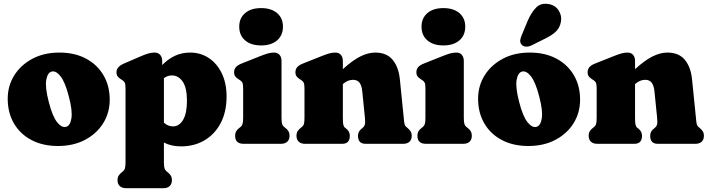

<svg xmlns="http://www.w3.org/2000/svg" viewBox="-20 -755 3722 1008"><path d="M292 -479Q372 -479 431.2 -447.5Q490.5 -416 523.2 -360.2Q556 -304.5 556 -231.5Q556 -163.5 522 -108.5Q488 -53.5 426.8 -21Q365.5 11.5 284.5 11.5Q204.5 11.5 145.2 -19.8Q86 -51 53.2 -107Q20.5 -163 20.5 -237Q20.5 -304 54.5 -358.8Q88.5 -413.5 149.5 -446.2Q210.5 -479 292 -479ZM327 -89Q349 -95 355 -134.5Q361 -174 341.5 -248Q322 -324.5 297.5 -355Q273 -385.5 250.5 -379Q229.5 -373.5 222.8 -335Q216 -296.5 236 -220Q255.5 -143.5 280 -113.2Q304.5 -83 327 -89Z M831.5 -435.5V-413.5Q862 -445 898.2 -462Q934.5 -479 978 -479Q1033.5 -479 1076.8 -450Q1120 -421 1144.8 -369.2Q1169.5 -317.5 1169.5 -248.5Q1169.5 -168 1138.8 -109.2Q1108 -50.5 1054 -18.5Q1000 13.5 930.5 13.5Q879.5 13.5 840.5 -6.5V95Q840.5 120 843.8 129.2Q847 138.5 853.5 143.5L859.5 148.5Q870.5 157 876.5 166.8Q882.5 176.5 882.5 191Q882.5 210.5 870.8 221.8Q859 233 838.5 233H641.5Q621 233 609 222Q597 211 597 191Q597 176.5 603.2 166.8Q609.5 157 620.5 148.5L626.5 143.5Q632.5 138.5 635.8 129.2Q639 120 639 95V-292.5Q639 -313.5 634.5 -321.8Q630 -330 621 -335L615 -339Q603.5 -346 597.5 -354.2Q591.5 -362.5 591.5 -376Q591.5 -404.5 631 -421.5L718 -459Q743 -470 759.5 -474.5Q776 -479 792 -479Q810.5 -479 821 -466.8Q831.5 -454.5 831.5 -435.5ZM882.5 -359Q859 -359 840.5 -344.5V-111Q852 -100.5 863.8 -96Q875.5 -91.5 888.5 -91.5Q921 -91.5 941.2 -125.8Q961.5 -160 961.5 -225.5Q961.5 -294.5 939 -326.8Q916.5 -359 882.5 -359Z M1351 -516.5Q1297.5 -516.5 1266.8 -543Q1236 -569.5 1236 -615Q1236 -660 1266.8 -686.2Q1297.5 -712.5 1351 -712.5Q1404 -712.5 1434.8 -686.2Q1465.5 -660 1465.5 -615Q1465.5 -569.5 1434.8 -543Q1404 -516.5 1351 -516.5ZM1458 -435.5V-138Q1458 -113 1461.2 -103.8Q1464.5 -94.5 1470.5 -89.5L1477 -84.5Q1488 -76.5 1494 -66.5Q1500 -56.5 1500 -42Q1500 -22 1488.2 -11Q1476.5 0 1455.5 0H1259Q1214.5 0 1214.5 -42Q1214.5 -56.5 1220.5 -66.5Q1226.5 -76.5 1238 -84.5L1244 -89.5Q1250 -94.5 1253.2 -103.8Q1256.5 -113 1256.5 -138V-292.5Q1256.5 -313.5 1252 -321.8Q1247.5 -330 1238.5 -335L1232.5 -339Q1221 -346 1215 -354.2Q1209 -362.5 1209 -376Q1209 -391 1218 -402Q1227 -413 1248.5 -421.5L1346.5 -460.5Q1372 -470.5 1387.5 -474.8Q1403 -479 1419 -479Q1437.5 -479 1447.8 -466.8Q1458 -454.5 1458 -435.5Z M1780 -435.5V-392Q1832.5 -439.5 1872.8 -459.2Q1913 -479 1950 -479Q2010.5 -479 2042 -440.2Q2073.5 -401.5 2079.5 -336L2099.5 -138Q2101.5 -113 2103.8 -103.8Q2106 -94.5 2112 -89.5L2118 -84.5Q2129 -75.5 2135.2 -66Q2141.5 -56.5 2141.5 -42Q2141.5 -22 2129.8 -11Q2118 0 2097 0H1899Q1859.5 0 1859.5 -42Q1859.5 -65 1877.5 -78.5L1884.5 -84.5Q1891.5 -89.5 1895 -99.5Q1898.5 -109.5 1896 -135.5L1882 -274.5Q1879 -305 1867.8 -320.5Q1856.5 -336 1833 -336Q1820 -336 1806.8 -330.8Q1793.5 -325.5 1780 -313.5V-138Q1780 -110.5 1782.5 -100Q1785 -89.5 1791.5 -84.5L1799 -78.5Q1816.5 -64.5 1816.5 -42Q1816.5 0 1776.5 0H1581Q1560.5 0 1548.5 -11Q1536.5 -22 1536.5 -42Q1536.5 -56.5 1542.5 -66.2Q1548.5 -76 1560 -84.5L1566 -89.5Q1572.5 -94.5 1575.5 -103.8Q1578.5 -113 1578.5 -138V-292.5Q1578.5 -313.5 1574 -321.8Q1569.5 -330 1560.5 -335L1554.5 -339Q1543 -346 1537 -354.2Q1531 -362.5 1531 -376Q1531 -391 1540 -402Q1549 -413 1570.5 -421.5L1668.5 -460.5Q1694 -470.5 1709.5 -474.8Q1725 -479 1741 -479Q1759.5 -479 1769.8 -466.8Q1780 -454.5 1780 -435.5Z M2308 -516.5Q2254.5 -516.5 2223.8 -543Q2193 -569.5 2193 -615Q2193 -660 2223.8 -686.2Q2254.5 -712.5 2308 -712.5Q2361 -712.5 2391.8 -686.2Q2422.5 -660 2422.5 -615Q2422.5 -569.5 2391.8 -543Q2361 -516.5 2308 -516.5ZM2415 -435.5V-138Q2415 -113 2418.2 -103.8Q2421.5 -94.5 2427.5 -89.5L2434 -84.5Q2445 -76.5 2451 -66.5Q2457 -56.5 2457 -42Q2457 -22 2445.2 -11Q2433.5 0 2412.5 0H2216Q2171.5 0 2171.5 -42Q2171.5 -56.5 2177.5 -66.5Q2183.5 -76.5 2195 -84.5L2201 -89.5Q2207 -94.5 2210.2 -103.8Q2213.5 -113 2213.5 -138V-292.5Q2213.5 -313.5 2209 -321.8Q2204.5 -330 2195.5 -335L2189.5 -339Q2178 -346 2172 -354.2Q2166 -362.5 2166 -376Q2166 -391 2175 -402Q2184 -413 2205.5 -421.5L2303.5 -460.5Q2329 -470.5 2344.5 -474.8Q2360 -479 2376 -479Q2394.5 -479 2404.8 -466.8Q2415 -454.5 2415 -435.5Z M2761.5 -479Q2841.5 -479 2900.8 -447.5Q2960 -416 2992.8 -360.2Q3025.5 -304.5 3025.5 -231.5Q3025.5 -163.5 2991.5 -108.5Q2957.5 -53.5 2896.2 -21Q2835 11.5 2754 11.5Q2674 11.5 2614.8 -19.8Q2555.5 -51 2522.8 -107Q2490 -163 2490 -237Q2490 -304 2524 -358.8Q2558 -413.5 2619 -446.2Q2680 -479 2761.5 -479ZM2796.5 -89Q2818.5 -95 2824.5 -134.5Q2830.5 -174 2811 -248Q2791.5 -324.5 2767 -355Q2742.5 -385.5 2720 -379Q2699 -373.5 2692.2 -335Q2685.5 -296.5 2705.5 -220Q2725 -143.5 2749.5 -113.2Q2774 -83 2796.5 -89ZM2750.5 -646Q2769.5 -690 2794.8 -715.5Q2820 -741 2861 -733.5Q2895.5 -727.5 2913 -700Q2930.5 -672.5 2925 -641.5Q2920 -612 2901 -592Q2882 -572 2842.5 -552.5L2770 -516.5Q2756.5 -510 2742 -510.2Q2727.5 -510.5 2719 -520Q2709.5 -531 2711.2 -544Q2713 -557 2719.5 -571.5Z M3314 -435.5V-392Q3366.5 -439.5 3406.8 -459.2Q3447 -479 3484 -479Q3544.5 -479 3576 -440.2Q3607.5 -401.5 3613.5 -336L3633.5 -138Q3635.5 -113 3637.8 -103.8Q3640 -94.5 3646 -89.5L3652 -84.5Q3663 -75.5 3669.2 -66Q3675.5 -56.5 3675.5 -42Q3675.5 -22 3663.8 -11Q3652 0 3631 0H3433Q3393.5 0 3393.5 -42Q3393.5 -65 3411.5 -78.5L3418.5 -84.5Q3425.5 -89.5 3429 -99.5Q3432.5 -109.5 3430 -135.5L3416 -274.5Q3413 -305 3401.8 -320.5Q3390.5 -336 3367 -336Q3354 -336 3340.8 -330.8Q3327.5 -325.5 3314 -313.5V-138Q3314 -110.5 3316.5 -100Q3319 -89.5 3325.5 -84.5L3333 -78.5Q3350.5 -64.5 3350.5 -42Q3350.5 0 3310.5 0H3115Q3094.5 0 3082.5 -11Q3070.5 -22 3070.5 -42Q3070.5 -56.5 3076.5 -66.2Q3082.5 -76 3094 -84.5L3100 -89.5Q3106.5 -94.5 3109.5 -103.8Q3112.5 -113 3112.5 -138V-292.5Q3112.5 -313.5 3108 -321.8Q3103.5 -330 3094.5 -335L3088.5 -339Q3077 -346 3071 -354.2Q3065 -362.5 3065 -376Q3065 -391 3074 -402Q3083 -413 3104.5 -421.5L3202.5 -460.5Q3228 -470.5 3243.5 -474.8Q3259 -479 3275 -479Q3293.5 -479 3303.8 -466.8Q3314 -454.5 3314 -435.5Z"/></svg>

Font: Fraunces 72pt S100 Black
Style: Regular
Weight: 900
Version: Version 1.000; ttfautohint (v1.8.3)